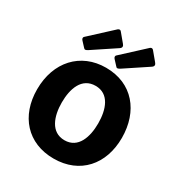

<svg xmlns="http://www.w3.org/2000/svg" viewBox="-174 -851 920 982"><g transform="rotate(30 285.5 -360.5)"><path d="M258 -725C253 -732 246 -732 239 -727L109 -607C104 -603 104 -594 111 -587L136 -560C144 -550 149 -552 161 -559L295 -648C309 -657 307 -667 298 -677ZM448 -725C443 -732 435 -732 429 -727L299 -607C294 -603 294 -594 301 -587L326 -560C333 -550 339 -552 351 -559L485 -648C499 -657 497 -667 488 -677ZM285 10C440 10 535 -100 535 -256C535 -413 442 -527 286 -527C136 -527 35 -417 35 -255C35 -99 130 10 285 10ZM286 -99C205 -99 178 -180 178 -260C178 -342 205 -420 286 -420C366 -420 393 -342 393 -260C393 -180 367 -99 286 -99Z"/></g></svg>

Font: United Sans
Style: Bold
Weight: 700
Designer: Pablo Impallari, Rodrigo Fuenzalida (Modified by Dan O. Williams)
Version: Version 1.000;PS 001.000;hotconv 1.0.88;makeotf.lib2.5.64775